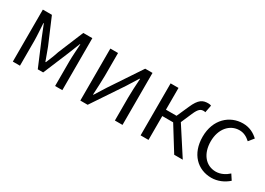

<svg xmlns="http://www.w3.org/2000/svg" viewBox="-11 -1134 2385 1727"><g transform="rotate(30 1181.5 -270.5)"><path d="M94 0H168V-258C168 -305 162 -382 159 -438H163C179 -396 197 -353 213 -313L323 -52H379L488 -313C504 -353 522 -396 538 -438H542C539 -382 533 -305 533 -258V0H608V-540H514L405 -277C391 -232 372 -188 354 -144H349C334 -188 316 -232 300 -277L188 -540H94Z M795 0H871L1085 -320C1106 -353 1137 -403 1158 -437H1163C1158 -366 1154 -294 1154 -236V0H1233V-540H1157L944 -220C923 -187 892 -137 871 -104H867C870 -174 875 -247 875 -304V-540H795Z M1421 0H1503V-248H1616L1770 0H1859L1675 -284L1724 -397C1753 -465 1775 -474 1803 -474C1811 -474 1815 -473 1821 -471L1836 -548C1829 -552 1817 -554 1805 -554C1749 -554 1711 -537 1668 -438L1613 -314H1503V-540H1421Z M2161 13C2226 13 2288 -14 2335 -56L2299 -111C2265 -80 2219 -55 2168 -55C2064 -55 1994 -141 1994 -269C1994 -398 2069 -485 2170 -485C2215 -485 2250 -465 2282 -436L2325 -489C2287 -524 2238 -554 2167 -554C2030 -554 1910 -450 1910 -269C1910 -91 2019 13 2161 13Z"/></g></svg>

Font: Noto Sans KR DemiLight
Style: Regular
Weight: 350
Designer: Ryoko NISHIZUKA 西塚涼子 (kana, bopomofo & ideographs); Paul D. Hunt (Latin, Greek & Cyrillic); Sandoll Communications 산돌커뮤니
Foundry: Adobe
Version: Version 2.004;hotconv 1.0.118;makeotfexe 2.5.65603